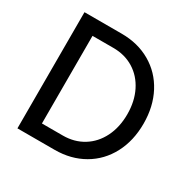

<svg xmlns="http://www.w3.org/2000/svg" viewBox="-157 -851 996 1002"><g transform="rotate(30 341.5 -350.0)"><path d="M631 -350Q631 -247 589 -167.5Q547 -88 471 -44Q395 0 297 0H73V-700H297Q395 -700 471 -656Q547 -612 589 -532.5Q631 -453 631 -350ZM533 -350Q533 -428 503 -488Q473 -548 419.5 -581Q366 -614 297 -614H171V-86H297Q366 -86 419.5 -119Q473 -152 503 -212Q533 -272 533 -350Z"/></g></svg>

Font: MedMera Sans Display
Style: Regular
Weight: 500
Designer: Kasper Nordkvist
Foundry: UNCUT.wtf
Version: Version 1.300